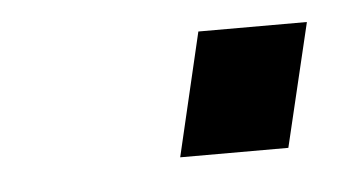

<svg xmlns="http://www.w3.org/2000/svg" viewBox="-26 -435 338 191"><g transform="rotate(-5 142.5 -339.5)"><path d="M255.9 -277.8H147.9L176.8 -400.9H285.2Z"/></g></svg>

Font: Perun
Style: Italic
Weight: 400
Italic angle: -12°
Foundry: Stefan Peev, Context Ltd
Version: Version 001.000